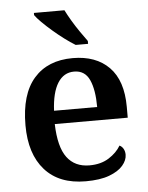

<svg xmlns="http://www.w3.org/2000/svg" viewBox="-54 -810 666 865"><g transform="rotate(-5 278.5 -378.0)"><path d="M299 10Q179 10 114.5 -62.5Q50 -135 50 -265Q50 -405 112.5 -476.5Q175 -548 288 -548Q393 -548 452.5 -487.5Q512 -427 512 -308V-259H182Q185 -155 220.5 -107.5Q256 -60 322 -60Q374 -60 410 -83Q446 -106 464 -137Q475 -132 481.5 -120.5Q488 -109 488 -94Q488 -69 467.5 -45Q447 -21 405.5 -5.5Q364 10 299 10ZM379 -319Q379 -397 358.5 -442Q338 -487 289 -487Q242 -487 215 -444Q188 -401 184 -319ZM307 -606Q284 -620 258 -639.5Q232 -659 206.5 -681Q181 -703 161 -723Q141 -743 132 -756V-766H270Q281 -744 297 -717Q313 -690 331 -664Q349 -638 363 -619V-606Z"/></g></svg>

Font: Noto Serif Kannada SemiBold
Style: Regular
Weight: 600
Version: Version 2.003